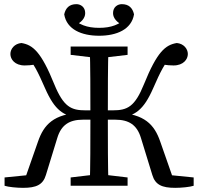

<svg xmlns="http://www.w3.org/2000/svg" viewBox="-20 -894 954 924"><path d="M320 0H594V-40L467 -55H447L320 -40V0ZM320 -630 447 -615H467L594 -630V-670H320V-630ZM412 0H502C499 -103 499 -207 499 -318V-344C499 -465 499 -569 502 -670H412C415 -567 415 -463 415 -344V-318C415 -205 415 -101 412 0ZM713 -52C727 -5 759 10 823 10C853 10 894 6 912 0V-40L792 -52L814 -33L751 -213C723 -294 676 -346 543 -352L552 -325C629 -337 670 -362 717 -469C753 -551 772 -590 814 -636L730 -591C749 -585 784 -579 815 -579C863 -579 884 -609 884 -634C884 -659 864 -684 831 -687C776 -678 736 -645 673 -489C629 -380 593 -363 523 -363H457V-318H535C600 -318 639 -293 658 -231L713 -52ZM201 -52 256 -231C275 -293 314 -318 379 -318H457V-363H391C323 -363 286 -379 241 -489C178 -645 138 -678 83 -687C50 -684 30 -659 30 -634C30 -609 51 -579 99 -579C130 -579 165 -585 184 -591L100 -636C142 -590 161 -551 197 -469C244 -362 285 -337 362 -325L371 -352C238 -346 191 -294 163 -213L100 -33L122 -52L2 -40V0C20 6 61 10 91 10C155 10 187 -5 201 -52ZM457 -722C541 -722 613 -752 625 -825C618 -856 600 -874 566 -874C547 -874 524 -861 524 -831C524 -807 542 -785 578 -769L591 -809C554 -776 517 -760 457 -760C397 -760 360 -776 323 -809L336 -769C372 -785 390 -807 390 -831C390 -861 367 -874 348 -874C314 -874 296 -856 289 -825C301 -752 373 -722 457 -722Z"/></svg>

Font: Source Serif Variable
Style: Regular
Weight: 389
Designer: Frank Grießhammer
Foundry: Adobe Systems Incorporated
Version: Version 3.001;hotconv 1.0.111;makeotfexe 2.5.65597